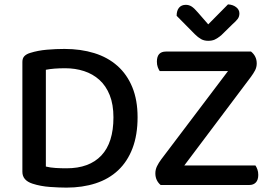

<svg xmlns="http://www.w3.org/2000/svg" viewBox="-20 -843 1240 875"><path d="M497 -308Q497 -367 480 -409.5Q463 -452 433 -479Q403 -506 363 -519Q323 -532 277 -532Q224 -532 189 -525V-84Q209 -79 233.5 -77.5Q258 -76 283 -76Q387 -76 442 -134.5Q497 -193 497 -308ZM607 -309Q607 -228 584 -167.5Q561 -107 518.5 -67Q476 -27 416 -7.5Q356 12 283 12Q251 12 208 9Q165 6 128 -6Q82 -21 82 -60V-561Q82 -578 91.5 -587.5Q101 -597 118 -602Q153 -613 194 -616.5Q235 -620 274 -620Q348 -620 409.5 -601Q471 -582 515 -543Q559 -504 583 -445.5Q607 -387 607 -309ZM1124 -608Q1150 -587 1150 -554Q1150 -537 1142.5 -522.5Q1135 -508 1123 -492L820 -89H1144Q1149 -82 1153 -71Q1157 -60 1157 -46Q1157 -23 1146 -11.5Q1135 0 1117 0H712Q701 -9 694.5 -22.5Q688 -36 688 -53Q688 -70 695.5 -85.5Q703 -101 715 -117L1019 -519H708Q703 -526 699 -537Q695 -548 695 -562Q695 -608 736 -608ZM1019 -823Q1041 -822 1056 -810.5Q1071 -799 1071 -782Q1071 -767 1063 -756.5Q1055 -746 1039 -732L988 -682Q971 -668 958.5 -662.5Q946 -657 929 -657Q910 -657 896 -665Q882 -673 868 -687L785 -771Q785 -795 796 -808Q807 -821 827 -821Q841 -821 853 -813.5Q865 -806 882 -786L929 -732Z"/></svg>

Font: Baloo 2 Medium
Style: Regular
Weight: 500
Designer: Sarang Kulkarni and Ek Type
Foundry: Ek Type
Version: Version 1.640;hotconv 1.0.111;makeotfexe 2.5.65597; ttfautoh